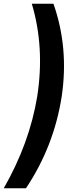

<svg xmlns="http://www.w3.org/2000/svg" viewBox="-49 -801 390 1020"><path d="M89 199H-29Q108 -40 149 -290Q189 -550 120 -781H235Q317 -548 279 -290Q238 -24 89 199Z"/></svg>

Font: Jost* 600 Semi
Style: Italic
Weight: 600
Italic angle: -10°
Version: Version 3.500